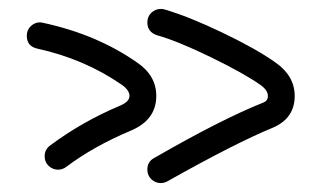

<svg xmlns="http://www.w3.org/2000/svg" viewBox="-20 -380 720 430"><path d="M110 0Q98 0 89 -8.5Q80 -17 80 -30Q80 -45 92 -54Q163 -107 248 -143Q270 -152 270 -165Q270 -178 253 -190Q169 -248 64 -271Q40 -276 40 -300Q40 -313 49 -321.5Q58 -330 70 -330Q71 -330 73 -329.5Q75 -329 76 -329Q197 -303 287 -240Q330 -211 330 -165Q330 -111 272 -87Q189 -52 128 -6Q120 0 110 0ZM340 30Q328 30 319 21.5Q310 13 310 0Q310 -18 325 -26Q476 -113 569 -150Q580 -154 580 -165Q580 -178 563 -190Q526 -216 452 -252Q378 -288 332 -301Q310 -308 310 -330Q310 -343 319 -351.5Q328 -360 340 -360Q345 -360 348 -359Q403 -343 479 -306.5Q555 -270 597 -240Q640 -210 640 -165Q640 -115 591 -94Q508 -60 355 26Q348 30 340 30Z"/></svg>

Font: Pecita
Style: Book
Weight: 400
Width: 7
Version: Version 4.3